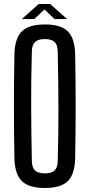

<svg xmlns="http://www.w3.org/2000/svg" viewBox="-20 -930 447 958"><path d="M204 8Q124 8 89 -26.5Q54 -61 52 -140Q47 -400 52 -660Q54 -739 89 -773.5Q124 -808 204 -808Q284 -808 318.5 -773.5Q353 -739 355 -660Q360 -399 355 -140Q353 -61 318.5 -26.5Q284 8 204 8ZM204 -65Q237 -65 252 -79Q267 -93 268 -125Q272 -261 271.5 -401.5Q271 -542 268 -675Q267 -707 252 -721Q237 -735 204 -735Q171 -735 155.5 -721Q140 -707 139 -675Q135 -542 135.5 -401.5Q136 -261 139 -125Q140 -93 155.5 -79Q171 -65 204 -65ZM89 -835 173 -910H230L315 -835H252L202 -883L151 -835Z"/></svg>

Font: Big Shoulders Display SemiBold
Style: Regular
Weight: 600
Designer: Patric King
Foundry: XO Type Co
Version: Version 1.000; ttfautohint (v1.8.2)